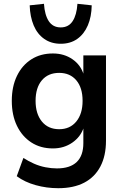

<svg xmlns="http://www.w3.org/2000/svg" viewBox="-20 -795 644 1009"><path d="M286 194Q225 194 167.5 178Q110 162 68 131L103 35Q129 52 158.5 65Q188 78 219 84Q250 90 279 90Q348 90 383 56.5Q418 23 418 -43V-125H420Q404 -76 360 -45.5Q316 -15 258 -15Q193 -15 144.5 -46.5Q96 -78 69 -134Q42 -190 42 -265Q42 -340 69 -396Q96 -452 144.5 -483Q193 -514 258 -514Q317 -514 361 -483.5Q405 -453 420 -402H418V-504H537V-56Q537 24 507.5 80Q478 136 422.5 165Q367 194 286 194ZM291 -116Q348 -116 381 -156.5Q414 -197 414 -265Q414 -334 381 -373Q348 -412 291 -412Q233 -412 200 -373Q167 -334 167 -265Q167 -197 200 -156.5Q233 -116 291 -116ZM299 -565Q249 -565 212.5 -590.5Q176 -616 157 -661.5Q138 -707 136 -767L211 -775Q215 -716 236.5 -683.5Q258 -651 299 -651Q340 -651 361.5 -683.5Q383 -716 387 -775L462 -767Q461 -707 441.5 -661.5Q422 -616 386 -590.5Q350 -565 299 -565Z"/></svg>

Font: Nunitoga
Style: Bold
Weight: 700
Designer: Vernon Adams
Foundry: Vernon Adams
Version: Version 1.0